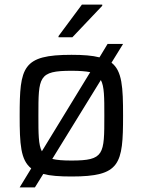

<svg xmlns="http://www.w3.org/2000/svg" viewBox="-20 -755 617 830"><path d="M293 -594 422 -730V-735H334L233 -599V-594ZM462 -484 512 -565H445L410 -507C379 -515 340 -518 289 -518C77 -518 65 -466 65 -255C65 -132 69 -63 115 -27L65 55H131L167 -3C197 5 237 8 289 8C500 8 512 -44 512 -255C512 -379 508 -448 462 -484ZM146 -255C146 -423 146 -449 289 -449C324 -449 350 -447 370 -443L161 -101C146 -129 146 -177 146 -255ZM289 -61C253 -61 226 -63 206 -68L416 -409C431 -381 431 -334 431 -255C431 -87 431 -61 289 -61Z"/></svg>

Font: Saira UNSAM
Style: Regular
Weight: 400
Designer: Hector Gatti with collaboration of the Omnibus-Type team
Foundry: Omnibus-Type
Version: Version 0.072;PS 000.072;hotconv 1.0.88;makeotf.lib2.5.64775